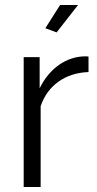

<svg xmlns="http://www.w3.org/2000/svg" viewBox="-20 -750 391 770"><path d="M293 -730H221L162 -637L207 -620ZM335 -523C332 -524 327 -524 322 -524C247 -524 178 -476 139 -396V-521H75V0H143V-324C171 -408 243 -458 335 -461Z"/></svg>

Font: Raleway Reg
Style: Regular
Weight: 400
Designer: Matt McInerney, Pablo Impallari, Rodrigo Fuenzalida
Foundry: Matt McInerney, Pablo Impallari, Rodrigo Fuenzalida
Version: Version 3.00 July 28, 2015